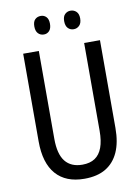

<svg xmlns="http://www.w3.org/2000/svg" viewBox="-98 -964 760 1039"><g transform="rotate(-10 282.0 -444.5)"><path d="M493 -232Q493 -153 469 -99.5Q445 -46 398.5 -18Q352 10 281 10Q179 10 125 -51.5Q71 -113 71 -232V-714H157V-231Q157 -147 189 -107Q221 -67 283 -67Q325 -67 352 -85Q379 -103 392.5 -139.5Q406 -176 406 -232V-714H493ZM156 -849Q156 -875 168.5 -887Q181 -899 200 -899Q218 -899 230 -886.5Q242 -874 242 -849Q242 -823 230 -810Q218 -797 200 -797Q181 -797 168.5 -810Q156 -823 156 -849ZM320 -849Q320 -875 333 -887Q346 -899 363 -899Q382 -899 395 -886.5Q408 -874 408 -849Q408 -823 395 -810Q382 -797 364 -797Q345 -797 332.5 -810Q320 -823 320 -849Z"/></g></svg>

Font: Noto Sans Display Condensed
Style: Regular
Weight: 400
Width: 3
Designer: Monotype Design Team
Foundry: Monotype Imaging Inc.
Version: Version 2.003